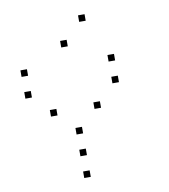

<svg xmlns="http://www.w3.org/2000/svg" viewBox="-82 -835 764 869"><g transform="rotate(-10 300.0 -400.0)"><path d="M336 -765Q335 -765 335 -765Q335 -765 335 -764V-736Q335 -735 335 -735Q335 -735 336 -735H364Q365 -735 365 -735Q365 -735 365 -736V-764Q365 -765 365 -765Q365 -765 364 -765ZM236 -665Q235 -665 235 -665Q235 -665 235 -664V-636Q235 -635 235 -635Q235 -635 236 -635H264Q265 -635 265 -635Q265 -635 265 -636V-664Q265 -665 265 -665Q265 -665 264 -665ZM36 -565Q35 -565 35 -565Q35 -565 35 -564V-536Q35 -535 35 -535Q35 -535 36 -535H64Q65 -535 65 -535Q65 -535 65 -536V-564Q65 -565 65 -565Q65 -565 64 -565ZM436 -565Q435 -565 435 -565Q435 -565 435 -564V-536Q435 -535 435 -535Q435 -535 436 -535H464Q465 -535 465 -535Q465 -535 465 -536V-564Q465 -565 465 -565Q465 -565 464 -565ZM36 -465Q35 -465 35 -465Q35 -465 35 -464V-436Q35 -435 35 -435Q35 -435 36 -435H64Q65 -435 65 -435Q65 -435 65 -436V-464Q65 -465 65 -465Q65 -465 64 -465ZM436 -465Q435 -465 435 -465Q435 -465 435 -464V-436Q435 -435 435 -435Q435 -435 436 -435H464Q465 -435 465 -435Q465 -435 465 -436V-464Q465 -465 465 -465Q465 -465 464 -465ZM136 -365Q135 -365 135 -365Q135 -365 135 -364V-336Q135 -335 135 -335Q135 -335 136 -335H164Q165 -335 165 -335Q165 -335 165 -336V-364Q165 -365 165 -365Q165 -365 164 -365ZM336 -365Q335 -365 335 -365Q335 -365 335 -364V-336Q335 -335 335 -335Q335 -335 336 -335H364Q365 -335 365 -335Q365 -335 365 -336V-364Q365 -365 365 -365Q365 -365 364 -365ZM236 -265Q235 -265 235 -265Q235 -265 235 -264V-236Q235 -235 235 -235Q235 -235 236 -235H264Q265 -235 265 -235Q265 -235 265 -236V-264Q265 -265 265 -265Q265 -265 264 -265ZM236 -165Q235 -165 235 -165Q235 -165 235 -164V-136Q235 -135 235 -135Q235 -135 236 -135H264Q265 -135 265 -135Q265 -135 265 -136V-164Q265 -165 265 -165Q265 -165 264 -165ZM236 -65Q235 -65 235 -65Q235 -65 235 -64V-36Q235 -35 235 -35Q235 -35 236 -35H264Q265 -35 265 -35Q265 -35 265 -36V-64Q265 -65 265 -65Q265 -65 264 -65Z"/></g></svg>

Font: Doto Black Thin
Style: Regular
Weight: 250
Monospace: yes
Version: Version 1.000